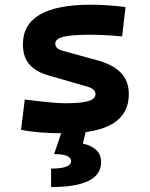

<svg xmlns="http://www.w3.org/2000/svg" viewBox="-20 -547 626 802"><path d="M252.9 9.8Q136.7 9.8 67.9 -4.9L83.5 -131.3Q145 -123.5 187 -119.6Q229 -115.7 252.9 -115.7Q319.3 -115.7 349.1 -124.8Q378.9 -133.8 378.9 -153.8Q378.9 -174.8 348.1 -184.1L179.7 -232.9Q127.9 -248 101.8 -279.1Q75.7 -310.1 75.7 -362.3Q75.7 -527.3 359.4 -527.3Q392.6 -527.3 428.5 -524.9Q464.4 -522.5 504.4 -517.6L490.2 -395Q445.8 -398.9 412.6 -400.4Q379.4 -401.9 356.4 -401.9Q279.8 -401.9 245.4 -393.3Q210.9 -384.8 210.9 -365.2Q210.9 -343.8 240.2 -335.4L385.3 -295.4Q452.1 -277.3 485.1 -242.9Q518.1 -208.5 518.1 -153.3Q518.1 9.8 252.9 9.8ZM193.4 234.4V157.2Q276.9 157.2 276.9 126Q276.9 96.7 206.1 96.7L239.7 -2.9L338.4 2.4L326.2 52.7Q402.3 70.3 402.3 130.4Q402.3 234.4 193.4 234.4Z"/></svg>

Font: CaskaydiaMono NF
Style: Bold
Weight: 700
Designer: Aaron Bell
Foundry: Saja Typeworks
Version: Version 2111.001; ttfautohint (v1.8.4);Nerd Fonts 3.1.1